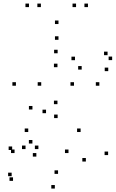

<svg xmlns="http://www.w3.org/2000/svg" viewBox="-20 -848 660 1089"><path d="M593.2 31.6V11.6H573.2V31.6ZM437.2 -99.2V-119.2H417.2V-99.2ZM140.2 -99.2V-119.2H120.2V-99.2ZM163.8 -33.9V-53.9H143.8V-33.9ZM241.1 -206V-226H221.1V-206ZM164 -226.9V-246.9H144V-226.9ZM49 2.8V-17.2H29V2.8ZM62.5 20.1V0.1H42.5V20.1ZM368.5 20.1V0.1H348.5V20.1ZM467 68.2V48.2H447V68.2ZM309.3 138.2V118.2H289.3V138.2ZM186.2 40.2V20.2H166.2V40.2ZM197.8 -2.4V-22.4H177.8V-2.4ZM124.8 -2.4V-22.4H104.8V-2.4ZM46.1 151.3V131.3H26.1V151.3ZM53.9 177.8V157.8H33.9V177.8ZM291 221.5V201.5H271V221.5ZM543.5 -361.8V-381.8H523.5V-361.8ZM306.9 -545.8V-565.8H286.9V-545.8ZM70.3 -361.8V-381.8H50.3V-361.8ZM306.9 -178.2V-198.2H286.9V-178.2ZM213.8 -361.8V-381.8H193.8V-361.8ZM305.9 -466.9V-486.9H285.9V-466.9ZM399.7 -361.8V-381.8H379.7V-361.8ZM305.9 -257.2V-277.2H285.9V-257.2ZM616.1 -507.1V-527.1H596.1V-507.1ZM590.1 -535.1V-555.1H570.1V-535.1ZM405.3 -506.6V-526.6H385.3V-506.6ZM443.3 -453.3V-473.3H423.3V-453.3ZM594 -444.5V-464.5H574V-444.5ZM478.9 -807.7V-827.7H458.9V-807.7ZM411.4 -807.7V-827.7H391.4V-807.7ZM311.7 -711.7V-731.7H291.7V-711.7ZM211.9 -807.7V-827.7H191.9V-807.7ZM144.4 -807.7V-827.7H124.4V-807.7ZM311.7 -622.2V-642.2H291.7V-622.2Z"/></svg>

Font: Monaspace Xenon Dots Var
Style: Regular
Weight: 400
Designer: Riley Cran and the Lettermatic Team
Version: Version 1.100 (Monaspace Xenon Dots)